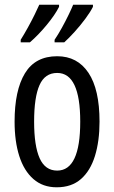

<svg xmlns="http://www.w3.org/2000/svg" viewBox="-20 -786 485 816"><path d="M403 -269Q403 -186 383.5 -123Q364 -60 324 -25Q284 10 221 10Q162 10 122 -25Q82 -60 62 -122.5Q42 -185 42 -269Q42 -402 86 -474.5Q130 -547 223 -547Q309 -547 356 -476.5Q403 -406 403 -269ZM125 -269Q125 -166 148.5 -113.5Q172 -61 223 -61Q321 -61 321 -269Q321 -476 223 -476Q171 -476 148 -424.5Q125 -373 125 -269ZM375 -757Q364 -735 342.5 -706Q321 -677 296.5 -650Q272 -623 253 -606H212V-617Q227 -639 243 -668Q259 -697 272 -724Q285 -751 291 -766H375ZM231 -757Q214 -723 178.5 -680Q143 -637 107 -606H68V-617Q83 -641 98.5 -669Q114 -697 127 -723.5Q140 -750 147 -766H231Z"/></svg>

Font: Noto Sans Tamil ExtraCondensed
Style: Regular
Weight: 400
Width: 2
Designer: Jelle Bosma - Monotype Design Team
Foundry: Monotype Imaging Inc.
Version: Version 2.004; ttfautohint (v1.8.4.7-5d5b)